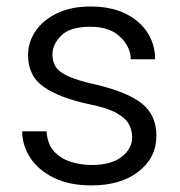

<svg xmlns="http://www.w3.org/2000/svg" viewBox="-20 -558 552 588"><path d="M384.8 -137.7Q384.8 -158.2 375 -177Q365.2 -195.8 337.2 -211.7Q309.1 -227.5 253.4 -238.8Q165 -257.3 115.5 -290.8Q65.9 -324.2 65.9 -389.2Q65.9 -429.7 89.4 -463.6Q112.8 -497.6 155.8 -517.8Q198.7 -538.1 256.8 -538.1Q319.3 -538.1 363.5 -516.6Q407.7 -495.1 431.4 -458.5Q455.1 -421.9 455.1 -376.5H380.4Q380.4 -413.6 348.4 -444.8Q316.4 -476.1 256.8 -476.1Q194.8 -476.1 167.7 -449.2Q140.6 -422.4 140.6 -391.1Q140.6 -369.6 150.6 -353.5Q160.6 -337.4 189 -324.5Q217.3 -311.5 272 -299.3Q368.7 -276.9 413.8 -241.5Q459 -206.1 459 -142.6Q459 -75.2 404.5 -32.7Q350.1 9.8 259.8 9.8Q191.4 9.8 144 -13.9Q96.7 -37.6 72.3 -75.4Q47.9 -113.3 47.9 -155.8H122.6Q125 -116.2 146.2 -93.8Q167.5 -71.3 198.2 -62Q229 -52.7 259.8 -52.7Q320.8 -52.7 352.8 -77.9Q384.8 -103 384.8 -137.7Z"/></svg>

Font: Vazirmatn RD Light
Style: Regular
Weight: 300
Designer: Saber Rastikerdar
Foundry: Saber Rastikerdar
Version: Version 32.102